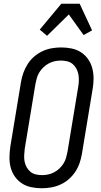

<svg xmlns="http://www.w3.org/2000/svg" viewBox="-20 -996 540 1024"><path d="M203 8Q175 8 147.5 2.5Q120 -3 97.5 -17.5Q75 -32 59.5 -54Q44 -76 37 -102.5Q30 -129 30.5 -157.5Q31 -186 35 -214L92 -559Q96 -584 105 -608.5Q114 -633 128 -655Q142 -677 162.5 -694.5Q183 -712 206.5 -723Q230 -734 255.5 -738.5Q281 -743 306 -743Q334 -743 361.5 -737.5Q389 -732 411.5 -717.5Q434 -703 449.5 -681Q465 -659 472 -632.5Q479 -606 479 -577.5Q479 -549 474 -521L417 -176Q413 -151 404.5 -126.5Q396 -102 381.5 -80Q367 -58 347 -40.5Q327 -23 303 -12Q279 -1 253.5 3.5Q228 8 203 8ZM204 -62Q221 -62 237 -65.5Q253 -69 268.5 -77Q284 -85 297 -97.5Q310 -110 319 -124.5Q328 -139 332.5 -155Q337 -171 340 -187L397 -532Q400 -549 400.5 -566.5Q401 -584 398 -600Q395 -616 387 -630.5Q379 -645 367 -655Q355 -665 338.5 -669Q322 -673 305 -673Q288 -673 272 -669.5Q256 -666 240.5 -658Q225 -650 212 -637.5Q199 -625 190 -610.5Q181 -596 176.5 -580Q172 -564 169 -548L112 -203Q110 -186 109 -168.5Q108 -151 111 -135Q114 -119 122 -104.5Q130 -90 142 -80Q154 -70 170.5 -66Q187 -62 204 -62ZM231 -805 192 -838 307 -976H405L471 -834L426 -809L347 -919Z"/></svg>

Font: Iosevka Curly
Style: Italic
Weight: 400
Italic angle: -9°
Monospace: yes
Designer: Belleve Invis
Foundry: Belleve Invis
Version: Version 22.1.2; ttfautohint (v1.8.4)